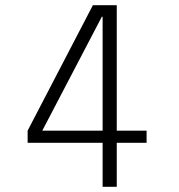

<svg xmlns="http://www.w3.org/2000/svg" viewBox="-20 -720 690 740"><path d="M375.5 0V-169.5H86.5V-216.5L338 -700H430V-216.5H545V-169.5H430V0ZM143 -216.5H375.5V-655.5H372.5Z"/></svg>

Font: Trispace ExtraLight
Style: Regular
Weight: 200
Designer: Tyler Finck
Foundry: Etcetera Type Company
Version: Version 1.210; ttfautohint (v1.8.3)